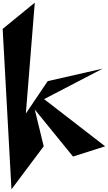

<svg xmlns="http://www.w3.org/2000/svg" viewBox="-64 -1098 809 1441"><path d="M-44 -881 22 323 264 0 197 -276 484 77 725 0 267 -354 707 -583 294 -489 130 -246 197 -1078Z"/></svg>

Font: Chaingun
Style: Regular
Weight: 400
Version: Version 0.91